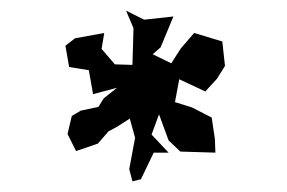

<svg xmlns="http://www.w3.org/2000/svg" viewBox="-20 -721 539 361"><path d="M245 -384 269 -434H297L265 -468L279 -506L297 -457L319 -436L385 -434L384 -460L378 -500L341 -519L309 -529L317 -572L366 -549L388 -573L403 -597L398 -643L345 -659L320 -630L302 -602L267 -619L282 -632L306 -690L251 -684L217 -701L231 -668L230 -632L229 -599L196 -600L171 -629L176 -659L121 -649L103 -635L110 -595L147 -589L155 -544L200 -556L175 -536L165 -520L132 -513L115 -503L107 -469L123 -437L164 -451L184 -474L199 -482L224 -498L234 -462L223 -403L229 -380Z"/></svg>

Font: チョークS
Style: Regular
Weight: 400
Designer: [Stick] Fontworks Inc.
Foundry: [Stick] Fontworks Inc.
Version: Version 1.200;FEAKit 1.0